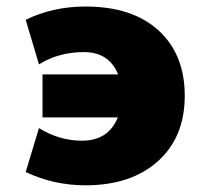

<svg xmlns="http://www.w3.org/2000/svg" viewBox="-20 -550 605 580"><path d="M57.6 -30.3 97.7 -163.1Q159.2 -125 227.5 -125Q307.6 -125 335.9 -195.3H108.4V-325.2H336.9Q309.6 -392.6 233.4 -392.6Q157.2 -392.6 97.7 -355.5L57.6 -490.2Q139.6 -530.3 238.3 -530.3Q379.9 -530.3 459 -458Q538.1 -385.7 538.1 -260.7Q538.1 -135.7 457 -63Q376 9.8 238.3 9.8Q142.6 9.8 57.6 -30.3Z"/></svg>

Font: GenEi M Gothic v2 Black
Style: Regular
Weight: 900
Version: Version 2.0